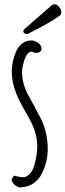

<svg xmlns="http://www.w3.org/2000/svg" viewBox="-20 -863 306 897"><path d="M34 -25 45 -42Q51 -42 64 -38Q79 -35 87 -35Q105 -35 119.5 -51Q134 -67 141 -93Q154 -141 154 -179Q154 -245 112 -318L101 -337Q82 -370 69 -396Q56 -422 47 -452Q35 -491 35 -530Q35 -574 55 -622Q65 -645 83.5 -659.5Q102 -674 125 -674Q143 -674 158.5 -662.5Q174 -651 174 -635Q174 -626 167 -621Q160 -616 150 -616Q139 -616 129 -622Q107 -621 94 -583Q83 -548 83 -525Q83 -496 92 -466.5Q101 -437 115 -413L137 -373L172 -307Q186 -279 194.5 -242Q203 -205 203 -167Q203 -106 175 -51Q161 -23 135.5 -6Q110 11 79 11V14Q61 11 48.5 1Q36 -9 34 -25ZM89 -717Q89 -722 94 -727L110 -741Q115 -746 166 -790L225 -841Q229 -843 234 -843Q246 -843 256 -831Q266 -819 266 -806Q266 -794 259 -790Q223 -762 113 -706Q111 -704 105 -704Q99 -704 94 -707.5Q89 -711 89 -717Z"/></svg>

Font: Amatic SC
Style: Bold
Weight: 700
Designer: Multiple Designers
Foundry: Vernon Adams
Version: Version 2.505